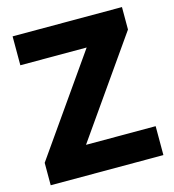

<svg xmlns="http://www.w3.org/2000/svg" viewBox="-107 -803 808 892"><g transform="rotate(-15 297.0 -357.0)"><path d="M569 0H27V-108L354 -575H35V-714H561V-606L234 -139H569Z"/></g></svg>

Font: Noto Sans Kannada ExtraBold
Style: Regular
Weight: 800
Designer: Jelle Bosma - Monotype Design Team
Foundry: Monotype Imaging Inc.
Version: Version 2.005; ttfautohint (v1.8.4.7-5d5b)